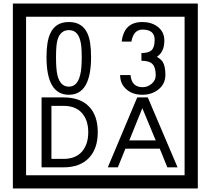

<svg xmlns="http://www.w3.org/2000/svg" viewBox="-20 -980 1195 1090"><path d="M1103 90H53V-960H1103ZM1028 15V-885H128V15ZM497 -656Q497 -442 371 -442Q244 -442 244 -656Q244 -744 265 -789Q294 -855 371 -855Q448 -855 477 -789Q497 -745 497 -656ZM444 -656Q444 -723 435 -752Q420 -809 371 -809Q322 -809 306 -752Q298 -723 298 -656Q298 -587 306 -553Q322 -488 371 -488Q419 -488 435 -554Q444 -587 444 -656ZM919 -556Q919 -504 880.5 -473Q842 -442 789 -442Q734 -442 700 -471Q662 -502 662 -554H721Q727 -485 790 -485Q818 -485 841 -504.5Q864 -524 864 -552Q864 -597 846 -616Q828 -635 783 -635V-679Q825 -679 841.5 -696Q858 -713 858 -754Q858 -812 789 -812Q738 -812 726 -744H671Q684 -855 788 -855Q839 -855 874 -829Q913 -800 913 -750Q913 -685 871 -658Q895 -642 903 -630Q919 -605 919 -556ZM535 -229Q535 -136 484.5 -83Q434 -30 340 -30H216V-427H340Q435 -427 485 -375.5Q535 -324 535 -229ZM481 -229Q481 -298 445 -338.5Q409 -379 341 -379H272V-78H341Q409 -78 445 -119Q481 -160 481 -229ZM988 -30H930L887 -136H692L649 -30H592L759 -427H819ZM864 -183 788 -366 714 -183Z"/></svg>

Font: Unicode BMP Fallback SIL
Style: Regular
Weight: 400
Foundry: NRSI, SIL International
Version: Version 5.1 Based on Unicode 5.1